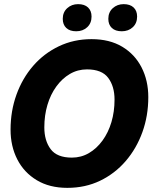

<svg xmlns="http://www.w3.org/2000/svg" viewBox="-20 -893 767 927"><path d="M305 14Q219 14 157.5 -23Q96 -60 63.5 -123.5Q31 -187 31 -267Q31 -357 59.5 -436Q88 -515 140 -575Q192 -635 264 -669.5Q336 -704 422 -704Q509 -704 570 -667.5Q631 -631 663.5 -567.5Q696 -504 696 -424Q696 -334 667.5 -255Q639 -176 587 -115.5Q535 -55 463.5 -20.5Q392 14 305 14ZM327 -132Q372 -132 409.5 -154Q447 -176 475 -214.5Q503 -253 518 -303.5Q533 -354 533 -412Q533 -476 502.5 -517Q472 -558 400 -558Q355 -558 317.5 -536Q280 -514 252 -475.5Q224 -437 209 -386.5Q194 -336 194 -278Q194 -214 224.5 -173Q255 -132 327 -132ZM568 -742Q537 -742 520 -758Q503 -774 503 -802Q503 -834 524.5 -853.5Q546 -873 577 -873Q608 -873 625 -857Q642 -841 642 -813Q642 -781 621 -761.5Q600 -742 568 -742ZM348 -742Q317 -742 300 -758Q283 -774 283 -802Q283 -834 304.5 -853.5Q326 -873 357 -873Q388 -873 405 -857Q422 -841 422 -813Q422 -781 401 -761.5Q380 -742 348 -742Z"/></svg>

Font: Radio Canada Big
Style: Bold Italic
Weight: 700
Italic angle: -12°
Designer: Étienne Aubert Bonn
Foundry: Coppers and Brasses
Version: Version 1.001